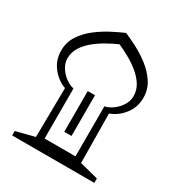

<svg xmlns="http://www.w3.org/2000/svg" viewBox="-188 -937 995 1065"><g transform="rotate(30 309.5 -404.5)"><path d="M46.4 0V-28.3L165 -58.6L168.9 -374Q118.7 -391.6 82.5 -437.5Q46.4 -483.4 46.4 -543.9Q46.4 -597.7 74 -640.1Q101.6 -682.6 143.8 -715.1Q186 -747.6 230.7 -770.8Q275.4 -793.9 309.6 -808.6Q344.2 -793.9 388.9 -770.8Q433.6 -747.6 475.6 -715.1Q517.6 -682.6 545.2 -640.1Q572.8 -597.7 572.8 -543.9Q572.8 -483.4 536.9 -437.5Q501 -391.6 450.7 -374L454.1 -58.6L572.8 -28.3V0ZM408.7 -75.2V-395.5Q436 -401.4 461.7 -420.7Q487.3 -439.9 504.2 -467.3Q521 -494.6 521 -524.4Q521 -564 500 -596.7Q479 -629.4 446.3 -655.8Q413.6 -682.1 377 -702.1Q340.3 -722.2 309.6 -735.8Q278.8 -722.2 242.4 -702.1Q206.1 -682.1 173.1 -655.8Q140.1 -629.4 119.1 -596.7Q98.1 -564 98.1 -524.4Q98.1 -494.6 115 -467.3Q131.8 -439.9 157.7 -420.7Q183.6 -401.4 210.9 -395.5V-75.2ZM286.6 -422.9H333V-162.1H286.6Z"/></g></svg>

Font: Pinar DS4-SemiBold
Style: Regular
Weight: 600
Designer: Amin Abedi
Version: Version 2.000